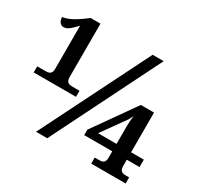

<svg xmlns="http://www.w3.org/2000/svg" viewBox="-151 -908 1142 1097"><g transform="rotate(30 420.0 -359.5)"><path d="M25 -287H304V-327H261C236 -327 216 -331 216 -365V-719H151L119 -695C58 -652 33 -647 7 -642C7 -616 22 -596 42 -596C68 -596 86 -614 121 -651V-365C121 -331 101 -327 77 -327H25ZM206 0H280L636 -714H563ZM570 0H797V-40H777C755 -40 735 -44 735 -78V-121H819V-170H735V-432H648L454 -157V-121H639V-78C639 -44 620 -40 598 -40H570ZM517 -170 629 -327C632 -332 639 -345 644 -356C641 -331 639 -308 639 -287V-170Z"/></g></svg>

Font: Noto Serif Semi
Style: Regular
Weight: 600
Designer: Monotype Design Team
Foundry: Monotype Imaging Inc.
Version: Version 1.002